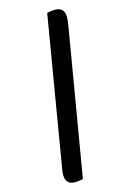

<svg xmlns="http://www.w3.org/2000/svg" viewBox="-155 -762 626 924"><g transform="rotate(-20 157.5 -300.0)"><path d="M285 -598 102 105Q94 106 86.5 106.5Q79 107 70 107Q45 107 32 95.5Q19 84 19 61Q19 46 24 28Q29 10 32 -2L214 -705Q223 -706 231 -706.5Q239 -707 246 -707Q269 -707 283 -696.5Q297 -686 297 -662Q297 -647 293 -630.5Q289 -614 285 -598Z"/></g></svg>

Font: Baloo Bhaijaan 2 Medium
Style: Regular
Weight: 500
Designer: Sanskriti Dholi, Noopur Datye and Ek Type
Foundry: Ek Type
Version: Version 1.701